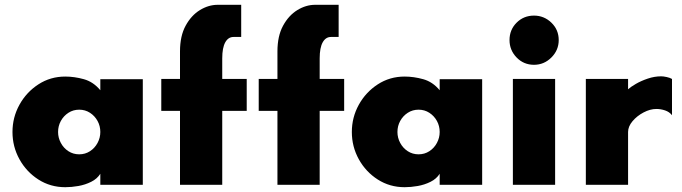

<svg xmlns="http://www.w3.org/2000/svg" viewBox="-20 -770 2843 800"><path d="M252 10Q190 10 140 -22Q90 -54 61 -106.5Q32 -159 32 -220Q32 -281 61 -333.5Q90 -386 140 -418.5Q190 -451 252 -451Q290 -451 329.5 -440Q369 -429 398 -394V-440H575V0H398V-46Q385 -25 360 -12.5Q335 0 306.5 5Q278 10 252 10ZM310 -127Q335 -127 355 -140Q375 -153 386.5 -174.5Q398 -196 398 -220Q398 -245 386.5 -266Q375 -287 355 -300Q335 -313 310 -313Q285 -313 265 -300Q245 -287 233.5 -266Q222 -245 222 -220Q222 -196 233.5 -174.5Q245 -153 265 -140Q285 -127 310 -127Z M730 0V-308H652V-441H730V-556Q730 -620 753.5 -663Q777 -706 813 -728Q849 -750 887 -750H985V-616H953Q931 -616 918.5 -593.5Q906 -571 906 -527V-441H1008V-308H906V0Z M1136 0V-308H1058V-441H1136V-556Q1136 -620 1159.5 -663Q1183 -706 1219 -728Q1255 -750 1293 -750H1391V-616H1359Q1337 -616 1324.5 -593.5Q1312 -571 1312 -527V-441H1414V-308H1312V0Z M1666 10Q1604 10 1554 -22Q1504 -54 1475 -106.5Q1446 -159 1446 -220Q1446 -281 1475 -333.5Q1504 -386 1554 -418.5Q1604 -451 1666 -451Q1704 -451 1743.5 -440Q1783 -429 1812 -394V-440H1989V0H1812V-46Q1799 -25 1774 -12.5Q1749 0 1720.5 5Q1692 10 1666 10ZM1724 -127Q1749 -127 1769 -140Q1789 -153 1800.5 -174.5Q1812 -196 1812 -220Q1812 -245 1800.5 -266Q1789 -287 1769 -300Q1749 -313 1724 -313Q1699 -313 1679 -300Q1659 -287 1647.5 -266Q1636 -245 1636 -220Q1636 -196 1647.5 -174.5Q1659 -153 1679 -140Q1699 -127 1724 -127Z M2117 0V-441H2293V0ZM2205 -500Q2162 -500 2132.5 -530.5Q2103 -561 2103 -603Q2103 -646 2132.5 -675.5Q2162 -705 2205 -705Q2247 -705 2277.5 -675.5Q2308 -646 2308 -603Q2308 -561 2277.5 -530.5Q2247 -500 2205 -500Z M2421 0V-441H2597V-398Q2608 -408 2629.5 -420.5Q2651 -433 2679 -442.5Q2707 -452 2735 -452Q2744 -452 2758 -449Q2772 -446 2780 -441V-290Q2769 -304 2751 -310Q2733 -316 2715 -316Q2689 -316 2661.5 -301.5Q2634 -287 2615.5 -265Q2597 -243 2597 -220V0Z"/></svg>

Font: Teachers ExtraBold
Style: Regular
Weight: 800
Designer: Alfredo Marco Pradil, Chank Diesel
Version: Version 1.001